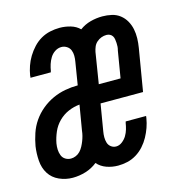

<svg xmlns="http://www.w3.org/2000/svg" viewBox="-91 -618 677 707"><g transform="rotate(-15 248.0 -265.0)"><path d="M102 8Q75 8 50.5 -3Q26 -14 12.5 -35.5Q-1 -57 -3 -85Q-5 -113 -1 -140Q3 -163 11 -187Q19 -211 33.5 -232Q48 -253 68 -269.5Q88 -286 111 -296.5Q134 -307 158.5 -311.5Q183 -316 207 -316L221 -402Q223 -413 223 -424.5Q223 -436 219 -446Q215 -456 205.5 -462Q196 -468 185 -468Q172 -468 160.5 -460.5Q149 -453 142 -441.5Q135 -430 131 -417.5Q127 -405 125 -392Q124 -391 124 -390Q124 -389 124 -388H46Q47 -390 47 -392Q47 -394 47 -396Q50 -414 56 -431.5Q62 -449 72 -465.5Q82 -482 95.5 -496.5Q109 -511 125.5 -520.5Q142 -530 160.5 -534Q179 -538 197 -538Q218 -538 238.5 -532Q259 -526 273 -512Q292 -526 314.5 -532Q337 -538 360 -538Q378 -538 395.5 -534Q413 -530 426.5 -519.5Q440 -509 448.5 -494Q457 -479 460.5 -462Q464 -445 463.5 -427Q463 -409 460 -391L433 -230H271L254 -128Q252 -117 252 -106Q252 -95 255 -85Q258 -75 266.5 -68.5Q275 -62 286 -62Q298 -62 309 -70.5Q320 -79 326.5 -90Q333 -101 336.5 -113Q340 -125 342 -138Q343 -139 343 -140Q343 -141 343 -142H421Q421 -140 420.5 -138Q420 -136 420 -134Q417 -116 411 -99Q405 -82 396 -65.5Q387 -49 374 -34.5Q361 -20 344.5 -10Q328 0 310 4Q292 8 275 8Q252 8 231 0.5Q210 -7 196 -23Q176 -7 151.5 0.5Q127 8 102 8ZM366 -300 383 -402Q385 -409 385.5 -416Q386 -423 385.5 -430Q385 -437 384 -444Q383 -451 379.5 -456.5Q376 -462 370 -465Q364 -468 357 -468Q347 -468 337.5 -464.5Q328 -461 320 -454Q312 -447 308 -437.5Q304 -428 302 -418L283 -300ZM114 -62Q123 -62 132.5 -66Q142 -70 149 -77.5Q156 -85 161 -94.5Q166 -104 169.5 -113Q173 -122 175.5 -131.5Q178 -141 179 -151L195 -246Q173 -244 152 -235Q131 -226 114.5 -209.5Q98 -193 89 -172Q80 -151 76 -130Q74 -118 74.5 -106.5Q75 -95 79 -84.5Q83 -74 92.5 -68Q102 -62 114 -62Z"/></g></svg>

Font: Iosevka Curly Oblique
Style: Regular
Weight: 400
Italic angle: -9°
Monospace: yes
Designer: Belleve Invis
Foundry: Belleve Invis
Version: Version 11.1.0; ttfautohint (v1.8.3)